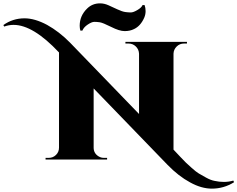

<svg xmlns="http://www.w3.org/2000/svg" viewBox="-250 -949 1412 1142"><path d="M598 -919H610Q616 -902 616 -882.5Q616 -863 608 -844Q586 -794 547 -776Q523 -764 491.5 -764Q460 -764 411 -789Q361 -814 343.5 -816.5Q326 -819 311 -819Q296 -819 272 -803Q248 -787 240 -767H228Q224 -781 224 -796Q224 -856 269 -899Q300 -929 345 -929Q370 -929 394.5 -918Q419 -907 448 -893.5Q477 -880 495 -877.5Q513 -875 528 -875Q543 -875 567.5 -889.5Q592 -904 598 -919ZM1142 135Q1081 173 1010 173Q948 173 881 136Q812 99 746 31L307 -423V-71Q307 -36 338 -18Q352 -10 368 -10H387V0H21V-10H40Q65 -10 83 -27.5Q101 -45 101 -71V-637Q-53 -801 -169 -801Q-198 -801 -225 -791L-230 -800Q-174 -840 -104 -840Q-43 -840 30 -801Q102 -761 166 -696L577 -271V-629Q576 -655 558 -672.5Q540 -690 515 -690H496V-700H862V-690H844Q819 -690 801 -672.5Q783 -655 782 -630V-59L800 -40Q800 -40 823.5 -15Q847 10 855.5 18Q864 26 890 49.5Q916 73 932 82.5Q948 92 976 107.5Q1004 123 1027 127Q1053 133 1082 133Q1111 133 1138 125Z"/></svg>

Font: Cinzel Decorative Black
Style: Regular
Weight: 900
Designer: Natanael Gama
Version: Version 1.002;PS 001.002;hotconv 1.0.56;makeotf.lib2.0.21325